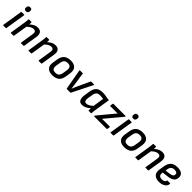

<svg xmlns="http://www.w3.org/2000/svg" viewBox="472 -2434 4183 4183"><g transform="rotate(45 2563.5 -342.5)"><path d="M49 0Q38 0 40 -11L114 -479Q117 -490 127 -490H202Q213 -490 212 -479L137 -11Q135 0 126 0ZM176 -567Q146 -567 132.5 -583Q119 -599 122 -626L123 -638Q126 -667 141 -682Q156 -697 186 -697Q218 -697 230.5 -681Q243 -665 241 -638L240 -626Q236 -597 221.5 -582Q207 -567 176 -567Z M596 0Q585 0 587 -11L636 -323Q651 -415 574 -415Q550 -415 525 -406Q500 -397 471.5 -376.5Q443 -356 404 -321L415 -402Q465 -450 513.5 -476Q562 -502 617 -502Q686 -502 717.5 -459Q749 -416 735 -332L684 -11Q682 0 672 0ZM284 0Q273 0 275 -11L331 -366Q336 -394 339 -426.5Q342 -459 343 -478Q343 -490 355 -490H423Q434 -490 435 -479Q436 -471 435 -454.5Q434 -438 433 -420.5Q432 -403 430 -390L429 -365L372 -11Q371 -6 368.5 -3Q366 0 361 0Z M1142 0Q1131 0 1133 -11L1182 -323Q1197 -415 1120 -415Q1096 -415 1071 -406Q1046 -397 1017.5 -376.5Q989 -356 950 -321L961 -402Q1011 -450 1059.5 -476Q1108 -502 1163 -502Q1232 -502 1263.5 -459Q1295 -416 1281 -332L1230 -11Q1228 0 1218 0ZM830 0Q819 0 821 -11L877 -366Q882 -394 885 -426.5Q888 -459 889 -478Q889 -490 901 -490H969Q980 -490 981 -479Q982 -471 981 -454.5Q980 -438 979 -420.5Q978 -403 976 -390L975 -365L918 -11Q917 -6 914.5 -3Q912 0 907 0Z M1566 12Q1463 12 1415.5 -41.5Q1368 -95 1385 -196L1404 -312Q1420 -409 1476.5 -455.5Q1533 -502 1633 -502Q1733 -502 1782 -450Q1831 -398 1816 -296L1798 -182Q1783 -81 1726 -34.5Q1669 12 1566 12ZM1575 -74Q1633 -74 1663 -101.5Q1693 -129 1703 -192L1718 -287Q1728 -354 1704.5 -385Q1681 -416 1625 -416Q1567 -416 1538 -388.5Q1509 -361 1499 -299L1483 -202Q1473 -139 1494.5 -106.5Q1516 -74 1575 -74Z M2009 0Q2000 0 1998 -9L1914 -478Q1912 -490 1925 -490H2003Q2013 -490 2015 -481L2057 -194Q2061 -166 2065 -136.5Q2069 -107 2072 -78H2074Q2086 -108 2098.5 -136.5Q2111 -165 2124 -194L2256 -481Q2258 -485 2261.5 -487.5Q2265 -490 2269 -490H2354Q2359 -490 2361 -486.5Q2363 -483 2361 -478L2127 -9Q2123 0 2113 0Z M2487 12Q2435 12 2408 -12Q2381 -36 2373.5 -79.5Q2366 -123 2375 -179L2395 -308Q2412 -412 2465 -457Q2518 -502 2621 -502Q2676 -502 2722.5 -491.5Q2769 -481 2827 -477L2771 -123Q2766 -95 2763 -66.5Q2760 -38 2759 -11Q2759 0 2747 0H2681Q2671 0 2671 -11Q2671 -26 2671.5 -42.5Q2672 -59 2673 -76Q2628 -33 2579.5 -10.5Q2531 12 2487 12ZM2530 -75Q2562 -75 2596.5 -93Q2631 -111 2678 -152L2718 -406Q2696 -411 2668.5 -413.5Q2641 -416 2619 -416Q2558 -416 2529.5 -388Q2501 -360 2491 -300L2472 -182Q2465 -133 2476.5 -104Q2488 -75 2530 -75Z M2852 0Q2842 0 2844 -10V-12Q2845 -20 2850 -26L3104 -332Q3120 -351 3135.5 -369Q3151 -387 3166 -405V-406Q3142 -406 3118 -406Q3094 -406 3071 -406H2941Q2929 -406 2931 -416L2941 -479Q2943 -490 2953 -490H3323Q3334 -490 3332 -480V-477Q3331 -473 3329 -469.5Q3327 -466 3324 -462L3085 -176Q3066 -154 3047.5 -131Q3029 -108 3009 -85V-83Q3035 -84 3059 -84Q3083 -84 3108 -84H3246Q3257 -84 3255 -73L3245 -11Q3243 0 3234 0Z M3358 0Q3347 0 3349 -11L3423 -479Q3426 -490 3436 -490H3511Q3522 -490 3521 -479L3446 -11Q3444 0 3435 0ZM3485 -567Q3455 -567 3441.5 -583Q3428 -599 3431 -626L3432 -638Q3435 -667 3450 -682Q3465 -697 3495 -697Q3527 -697 3539.5 -681Q3552 -665 3550 -638L3549 -626Q3545 -597 3530.5 -582Q3516 -567 3485 -567Z M3783 12Q3680 12 3632.5 -41.5Q3585 -95 3602 -196L3621 -312Q3637 -409 3693.5 -455.5Q3750 -502 3850 -502Q3950 -502 3999 -450Q4048 -398 4033 -296L4015 -182Q4000 -81 3943 -34.5Q3886 12 3783 12ZM3792 -74Q3850 -74 3880 -101.5Q3910 -129 3920 -192L3935 -287Q3945 -354 3921.5 -385Q3898 -416 3842 -416Q3784 -416 3755 -388.5Q3726 -361 3716 -299L3700 -202Q3690 -139 3711.5 -106.5Q3733 -74 3792 -74Z M4433 0Q4422 0 4424 -11L4473 -323Q4488 -415 4411 -415Q4387 -415 4362 -406Q4337 -397 4308.5 -376.5Q4280 -356 4241 -321L4252 -402Q4302 -450 4350.5 -476Q4399 -502 4454 -502Q4523 -502 4554.5 -459Q4586 -416 4572 -332L4521 -11Q4519 0 4509 0ZM4121 0Q4110 0 4112 -11L4168 -366Q4173 -394 4176 -426.5Q4179 -459 4180 -478Q4180 -490 4192 -490H4260Q4271 -490 4272 -479Q4273 -471 4272 -454.5Q4271 -438 4270 -420.5Q4269 -403 4267 -390L4266 -365L4209 -11Q4208 -6 4205.5 -3Q4203 0 4198 0Z M4855 12Q4755 12 4707 -40Q4659 -92 4674 -187L4694 -309Q4711 -408 4766 -455Q4821 -502 4920 -502Q5008 -502 5053 -468Q5098 -434 5098 -370Q5098 -296 5051 -257.5Q5004 -219 4918 -209L4771 -191L4768 -171Q4762 -121 4786.5 -96Q4811 -71 4862 -71Q4902 -71 4929 -86.5Q4956 -102 4959 -128Q4961 -140 4971 -140H5047Q5057 -140 5057 -129Q5056 -88 5030 -56Q5004 -24 4958.5 -6Q4913 12 4855 12ZM4784 -266 4905 -282Q4955 -290 4976 -308Q4997 -326 4997 -362Q4997 -389 4975 -403.5Q4953 -418 4912 -418Q4857 -418 4828 -391.5Q4799 -365 4791 -312Z"/></g></svg>

Font: Sofia Sans SemiBold
Style: Italic
Weight: 600
Italic angle: -9°
Designer: Botio Nikoltchev, Ani Petrova
Foundry: lettersoup
Version: Version 4.100-B